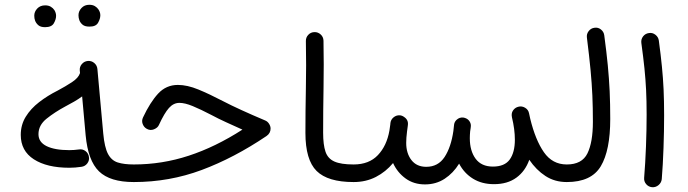

<svg xmlns="http://www.w3.org/2000/svg" viewBox="-20 -743 2863 799"><path d="M66.4 -181.6Q66.4 -223.6 87.2 -257.3Q107.9 -291 143.1 -318.1Q178.2 -345.2 220.2 -366.2Q252.4 -383.3 279.5 -401.1Q306.6 -418.9 313 -439L312 -449.2Q310.5 -464.4 320.3 -476.1Q330.1 -487.8 345.2 -489.3Q360.4 -490.7 372.1 -481Q383.8 -471.2 385.3 -456.1L409.7 -187Q415 -129.9 429.4 -102.5Q443.8 -75.2 470 -66.9Q496.1 -58.6 536.6 -58.6H537.1Q552.7 -58.6 563 -48.1Q573.2 -37.6 573.2 -22Q573.2 -6.8 563 3.9Q552.7 14.6 537.1 14.6H536.6Q438 14.6 392.1 -29.8Q346.2 -74.2 336.4 -180.2L321.8 -341.8Q306.6 -330.6 288.8 -320.3Q271 -310.1 251.5 -299.8Q208 -276.4 174.1 -249.3Q140.1 -222.2 140.1 -184.6Q140.1 -151.4 174.1 -134.8Q208 -118.2 268.6 -118.2Q287.1 -118.2 309.1 -121.1Q323.7 -123.5 335.9 -114.3Q348.1 -105 350.1 -89.8Q352.5 -75.2 343.3 -63Q334 -50.8 318.8 -48.8Q292.5 -44.9 268.6 -44.9Q175.3 -44.9 120.8 -80.1Q66.4 -115.2 66.4 -181.6ZM306.6 -679.7Q306.6 -696.3 319.1 -709.7Q331.5 -723.1 351.6 -723.1Q365.7 -723.1 375.2 -717.3Q384.8 -711.4 390.1 -703.1Q397.5 -691.9 397.5 -679.2Q397.5 -665 388.2 -648.4Q378.9 -631.8 351.6 -632.3Q333 -632.3 323.5 -640.4Q314 -648.4 310.1 -659.2Q306.6 -668.9 306.6 -679.7ZM122.6 -677.7Q122.6 -694.3 135 -707.5Q147.5 -720.7 168 -720.7Q181.6 -720.7 191.2 -715.1Q200.7 -709.5 206.5 -700.7Q213.4 -689 213.4 -677.2Q213.4 -662.6 204.1 -646.2Q194.8 -629.9 167.5 -629.9Q148.9 -629.9 139.4 -638.2Q129.9 -646.5 126 -657.2Q122.6 -666 122.6 -677.7Z M720.2 -389.6Q759.3 -389.6 805.4 -370.6Q851.6 -351.6 906.7 -322.8Q941.4 -304.7 985.4 -284.7Q1029.3 -264.6 1083.5 -241.7Q1093.3 -237.8 1099.6 -228Q1106 -218.3 1106 -208Q1106 -188.5 1088.9 -176.8Q954.1 -85.9 819.3 -35.6Q684.6 14.6 537.1 14.6Q522 14.6 511 3.7Q500 -7.3 500 -22Q500 -36.6 511 -47.6Q522 -58.6 537.1 -58.6Q654.3 -58.6 765.4 -95Q876.5 -131.3 988.8 -203.6Q951.7 -220.2 919.7 -234.9Q887.7 -249.5 860.4 -264.2Q814.5 -288.1 782 -301.5Q749.5 -314.9 726.6 -314.9Q702.1 -314.9 683.1 -293.7Q664.1 -272.5 641.6 -223.6Q636.7 -211.4 620.6 -204.8Q604.5 -198.2 588.9 -208Q578.1 -214.8 573.5 -227.8Q568.8 -240.7 575.2 -254.4Q604.5 -316.9 637.9 -353.3Q671.4 -389.6 720.2 -389.6Z M1251 -189.9Q1251 -280.3 1252.9 -375.7Q1254.9 -471.2 1252.9 -571.3Q1252.4 -586.9 1262.7 -597.9Q1272.9 -608.9 1288.1 -609.4Q1303.2 -609.9 1314.5 -599.6Q1325.7 -589.4 1326.2 -573.7Q1328.1 -474.6 1326.4 -378.7Q1324.7 -282.7 1324.7 -190.9Q1324.7 -140.6 1334.5 -111.8Q1344.2 -83 1371.6 -70.8Q1398.9 -58.6 1451.2 -58.6H1451.7Q1467.3 -58.6 1477.5 -48.1Q1487.8 -37.6 1487.8 -22Q1487.8 -6.8 1477.5 3.9Q1467.3 14.6 1451.7 14.6H1451.2Q1344.2 14.6 1297.6 -31.5Q1251 -77.6 1251 -189.9Z M1415 -22Q1415 -37.6 1425.8 -48.1Q1436.5 -58.6 1451.7 -58.6Q1515.6 -58.6 1552.5 -97.4Q1589.4 -136.2 1600.6 -199.7Q1602.1 -210.9 1604.5 -227.1V-229.5Q1606 -245.1 1617.7 -254.6Q1629.4 -264.2 1644 -263.2Q1653.8 -262.2 1661.6 -256.3Q1680.7 -243.7 1677.2 -221.2L1676.8 -217.8Q1675.8 -206.5 1673.8 -195.3Q1670.4 -168.9 1670.4 -148.4Q1670.4 -105 1692.1 -76.9Q1713.9 -48.8 1753.9 -48.8Q1803.2 -48.8 1830.1 -89.6Q1856.9 -130.4 1866.7 -197.8Q1867.7 -209 1869.6 -224.1Q1871.1 -235.4 1878.9 -243.2Q1879.9 -244.1 1880.4 -244.6Q1880.4 -244.6 1880.4 -244.6Q1892.1 -255.4 1907.7 -253.9Q1915 -252.9 1921.4 -249.5Q1930.7 -244.6 1935.8 -234.9Q1940.9 -225.1 1939 -213.9Q1938.5 -211.4 1938.5 -209.5Q1937.5 -202.6 1936.5 -196.3Q1935.1 -180.7 1935.1 -168Q1935.1 -115.2 1959.2 -82.5Q1983.4 -49.8 2031.2 -49.8Q2080.1 -49.8 2101.3 -79.3Q2122.6 -108.9 2122.6 -161.6Q2122.6 -204.6 2110.4 -254.9Q2109.4 -258.8 2109.4 -263.2Q2108.9 -275.9 2116.9 -285.9Q2125 -295.9 2137.2 -298.8Q2151.4 -302.7 2165 -294.7Q2178.7 -286.6 2181.6 -271.5Q2184.6 -259.3 2186.5 -249Q2208 -160.6 2243.4 -109.6Q2278.8 -58.6 2338.4 -58.6H2338.9Q2354.5 -58.6 2364.7 -48.1Q2375 -37.6 2375 -22Q2375 -6.8 2364.7 3.9Q2354.5 14.6 2338.9 14.6H2338.4Q2288.6 14.6 2250 -10.5Q2211.4 -35.6 2182.6 -78.1Q2166 -30.8 2128.9 -3.7Q2091.8 23.4 2035.6 23.4Q1985.4 23.4 1948.5 0.7Q1911.6 -22 1890.6 -62Q1866.2 -22.5 1830.3 1Q1794.4 24.4 1748.5 24.4Q1702.1 24.4 1668 -0.2Q1633.8 -24.9 1615.7 -64.5Q1585.9 -28.3 1544.4 -6.8Q1502.9 14.6 1451.7 14.6Q1436.5 14.6 1425.8 3.9Q1415 -6.8 1415 -22Z M2302.2 -22Q2302.2 -37.6 2313 -48.1Q2323.7 -58.6 2338.9 -58.6Q2401.9 -58.6 2424.6 -104.7Q2447.3 -150.9 2447.3 -236.3Q2447.3 -294.9 2445.1 -345.2Q2442.9 -395.5 2437.5 -452.4Q2432.1 -509.3 2422.4 -586.4Q2420.4 -601.6 2429.7 -613.5Q2439 -625.5 2453.6 -627.4Q2468.8 -629.9 2480.7 -620.4Q2492.7 -610.8 2494.6 -596.2Q2503.9 -526.9 2509.3 -471.4Q2514.6 -416 2517.1 -363.3Q2519.5 -310.5 2519.5 -247.6Q2519.5 -117.2 2480.2 -51.3Q2440.9 14.6 2338.9 14.6Q2323.7 14.6 2313 3.9Q2302.2 -6.8 2302.2 -22Z M2648.9 -564.5Q2647 -579.6 2656.2 -591.6Q2665.5 -603.5 2680.7 -605.5Q2695.3 -607.9 2707.5 -598.4Q2719.7 -588.9 2721.7 -574.2Q2730 -512.7 2734.6 -465.3Q2739.3 -418 2741.5 -370.8Q2743.7 -323.7 2743.7 -262.7Q2743.7 -197.8 2741.2 -127.9Q2738.8 -58.1 2733.9 2.4Q2732.4 17.1 2720.7 27.1Q2709 37.1 2693.8 36.1Q2678.7 34.7 2668.9 23.2Q2659.2 11.7 2660.6 -3.4Q2665.5 -63.5 2668.2 -133.1Q2670.9 -202.6 2670.9 -266.1Q2670.9 -324.2 2668.7 -368.4Q2666.5 -412.6 2661.9 -458Q2657.2 -503.4 2648.9 -564.5Z"/></svg>

Font: Mikhak-DS1-FD Regular
Style: Regular
Weight: 400
Designer: Amin Abedi
Version: Version 3.2